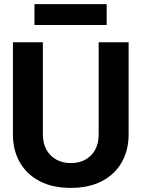

<svg xmlns="http://www.w3.org/2000/svg" viewBox="-20 -904 690 936"><path d="M325 12Q237 12 174 -20.5Q111 -53 77 -112Q43 -171 43 -249V-698H189V-249Q189 -206 206 -175Q223 -144 253.5 -126.5Q284 -109 325 -109Q367 -109 397.5 -126.5Q428 -144 444.5 -175Q461 -206 461 -249V-698H607V-249Q607 -171 573 -112Q539 -53 476 -20.5Q413 12 325 12ZM148 -782V-884H500V-782Z"/></svg>

Font: Azeret Mono SemiBold
Style: Regular
Weight: 600
Designer: Martin Vácha
Foundry: Displaay
Version: Version 1.002